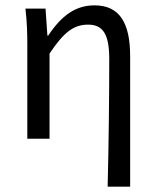

<svg xmlns="http://www.w3.org/2000/svg" viewBox="-20 -518 581 717"><path d="M388 -297C388 -157 386 20 382 179H466V-308C466 -432 427 -498 333 -498C262 -498 210 -460 160 -385H157L150 -486H75C81 -435 82 -391 82 -353V0H165V-318C219 -399 256 -426 309 -426C366 -426 388 -388 388 -297Z"/></svg>

Font: Cambridge Sans
Style: Regular
Weight: 400
Version: Version 2.020;PS 002.020;hotconv 1.0.88;makeotf.lib2.5.64775